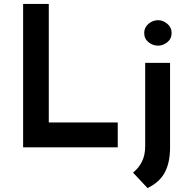

<svg xmlns="http://www.w3.org/2000/svg" viewBox="-20 -752 961 980"><path d="M98 -732H229V-127H581V0H98ZM733 208 659 129Q688 106 704.5 73Q721 40 721 -6V-431H848V1Q848 77 821.5 127.5Q795 178 733 208ZM716 -584Q716 -612 738 -630.5Q760 -649 787 -649Q812 -649 834 -630.5Q856 -612 856 -584Q856 -554 834 -536.5Q812 -519 787 -519Q760 -519 738 -536.5Q716 -554 716 -584Z"/></svg>

Font: Reem Kufi SemiBold
Style: Regular
Weight: 600
Designer: Khaled Hosny
Version: Version 1.001